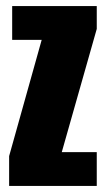

<svg xmlns="http://www.w3.org/2000/svg" viewBox="-20 -611 348 631"><path d="M10 0V-98L117 -480H20V-591H298V-516L183 -111H298V0Z"/></svg>

Font: Alumni Sans Thin Black
Style: Regular
Weight: 900
Version: Version 1.018